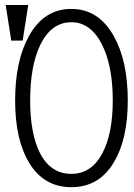

<svg xmlns="http://www.w3.org/2000/svg" viewBox="-20 -738 540 774"><path d="M267.6 -648.4Q346.7 -648.4 392.6 -555.7Q434.6 -469.7 434.6 -333Q434.6 -199.2 392.6 -120.1Q348.6 -37.1 267.6 -37.1Q184.6 -37.1 141.6 -120.1Q101.6 -198.2 101.6 -333Q101.6 -470.7 141.6 -555.7Q186.5 -648.4 267.6 -648.4ZM267.6 -702.1Q157.2 -702.1 96.7 -592.8Q41 -492.2 41 -333Q41 -175.8 96.7 -83Q156.2 16.6 267.6 16.6Q378.9 16.6 438.5 -83Q495.1 -175.8 495.1 -333Q495.1 -492.2 438.5 -592.8Q377 -702.1 267.6 -702.1ZM93.8 -717.8H2.9L25.4 -574.2H71.3Z"/></svg>

Font: GulimChe
Style: Regular
Weight: 400
Monospace: yes
Version: Version 2.21